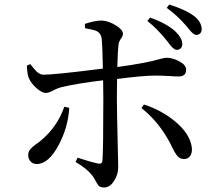

<svg xmlns="http://www.w3.org/2000/svg" viewBox="-20 -809 960 851"><path d="M441 22Q426 22 418 15Q413 10 405 -5Q398 -19 392 -27Q366 -62 315 -91L324 -110Q388 -89 416 -84Q433 -81 434 -97Q438 -143 438 -376L437 -453Q326 -440 254 -423Q236 -419 214 -407Q195 -397 183 -397Q167 -397 144 -416.5Q121 -436 109 -460Q101 -475 99 -518L114 -525Q133 -501 143 -491Q159 -477 174 -478Q223 -478 436 -505Q434 -616 430 -642Q426 -662 409 -671Q396 -677 357 -684L356 -703Q399 -718 432 -718Q462 -716 493.5 -696.5Q525 -677 525 -659Q525 -650 517 -639Q506 -624 505 -609Q502 -586 500 -512Q628 -529 695 -549Q710 -553 717 -553Q746 -553 775 -537Q805 -521 805 -500Q805 -470 771 -470Q757 -470 729 -472Q692 -474 669 -474Q615 -474 499 -459Q498 -429 498 -375Q498 -325 502 -158Q504 -81 504 -70Q504 -35 486 -8Q468 22 441 22ZM143 -82Q126 -82 115.5 -93.5Q105 -105 105 -122Q105 -137 114 -147Q119 -154 137 -168Q152 -178 160 -185Q234 -246 265 -336L287 -331Q282 -245 240 -166Q195 -82 143 -82ZM795 -104Q777 -104 764 -120Q756 -130 742 -158Q739 -165 737 -169Q685 -269 607 -330L618 -346Q699 -319 757 -270Q821 -217 830 -157Q833 -133 823.5 -118.5Q814 -104 795 -104ZM763 -588Q749 -588 726 -620Q722 -625 720 -628Q675 -684 633 -716L645 -731Q717 -706 756 -671Q788 -640 788 -614Q788 -602 781 -595Q774 -588 763 -588ZM850 -654Q838 -654 818 -679Q810 -689 805 -695Q763 -743 719 -774L730 -789Q805 -765 840 -738Q872 -714 874 -681Q874 -656 850 -654Z"/></svg>

Font: GenRyuMin TW M
Style: Regular
Weight: 500
Version: Version 1.501;PS 1;hotconv 16.6.51;makeotf.lib2.5.65220